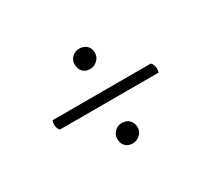

<svg xmlns="http://www.w3.org/2000/svg" viewBox="-84 -625 740 670"><g transform="rotate(-30 286.0 -290.0)"><path d="M286 -399Q267 -399 256.5 -410.5Q246 -422 246 -440Q246 -457 258 -468.5Q270 -480 286 -480Q306 -480 317 -469Q328 -458 328 -440Q328 -423 315 -411Q302 -399 286 -399ZM88 -269Q79 -278 79 -294Q79 -303 82 -310H478Q488 -300 488 -284Q488 -277 486 -269ZM285 -100Q266 -100 255.5 -111Q245 -122 245 -140Q245 -157 257 -169Q269 -181 285 -181Q305 -181 316 -169.5Q327 -158 327 -140Q327 -123 314 -111.5Q301 -100 285 -100Z"/></g></svg>

Font: Petrona Light
Style: Regular
Weight: 300
Designer: Ringo R. Seeber
Foundry: Ringo R. Seeber
Version: Version 2.001; ttfautohint (v1.8.3)